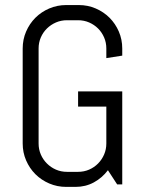

<svg xmlns="http://www.w3.org/2000/svg" viewBox="-20 -730 574 760"><path d="M463.9 0H443.8L407.2 -56.2Q384.3 -25.9 351.6 -8.1Q318.8 9.8 278.8 9.8H242.2Q206.5 9.8 175 -3.7Q143.6 -17.1 120.1 -40.5Q96.7 -64 83.3 -95.2Q69.8 -126.5 69.8 -162.1V-538.1Q69.8 -573.7 83.3 -605Q96.7 -636.2 120.1 -659.7Q143.6 -683.1 175 -696.5Q206.5 -710 242.2 -710H292Q327.6 -710 358.9 -696.5Q390.1 -683.1 413.6 -659.7Q437 -636.2 450.4 -605Q463.9 -573.7 463.9 -538.1V-509.8L400.9 -500V-538.1Q400.9 -561.5 392.1 -581.8Q383.3 -602.1 368.2 -617.2Q353 -632.3 332.8 -641.1Q312.5 -649.9 289.1 -649.9H245.1Q221.7 -649.9 201.4 -641.1Q181.2 -632.3 165.8 -617.2Q150.4 -602.1 141.6 -581.8Q132.8 -561.5 132.8 -538.1V-162.1Q132.8 -138.7 141.6 -118.4Q150.4 -98.1 165.8 -82.8Q181.2 -67.4 201.4 -58.6Q221.7 -49.8 245.1 -49.8H289.1Q312.5 -49.8 332.8 -58.6Q353 -67.4 368.2 -82.8Q383.3 -98.1 392.1 -118.4Q400.9 -138.7 400.9 -162.1V-308.1H289.1V-368.2H463.9Z"/></svg>

Font: Abel
Style: Regular
Weight: 400
Designer: Matthew Desmond
Foundry: Matthew Desmond
Version: Version 1.003